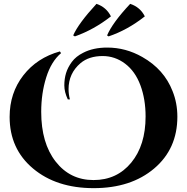

<svg xmlns="http://www.w3.org/2000/svg" viewBox="-20 -963 970 997"><path d="M369 -774 360 -779Q387 -841 481 -943Q532 -926 556 -878Q468 -809 369 -774ZM544 -774 536 -779Q564 -845 656 -943Q708 -926 732 -878Q642 -807 544 -774ZM332 -447Q314 -485 314 -519.5Q314 -554 323 -583.5Q332 -613 353 -641.5Q374 -670 412 -689Q464 -716 537 -716Q633 -716 719 -667Q832 -603 876 -490Q901 -428 901 -357Q901 -190 780.5 -88Q660 14 466.5 14Q273 14 151.5 -88Q30 -190 30 -356Q30 -480 101 -571.5Q172 -663 291 -696L297 -687Q246 -644 220 -561Q194 -478 194 -382Q194 -220 269 -124Q344 -28 465.5 -28Q587 -28 661.5 -118.5Q736 -209 736 -358Q736 -448 709 -520.5Q682 -593 629.5 -632.5Q577 -672 513 -672Q442 -672 398 -635Q336 -582 336 -500Q336 -474 343 -447Z"/></svg>

Font: Cinzel Decorative
Style: Bold
Weight: 700
Version: Version 1.002;PS 001.002;hotconv 1.0.56;makeotf.lib2.0.21325